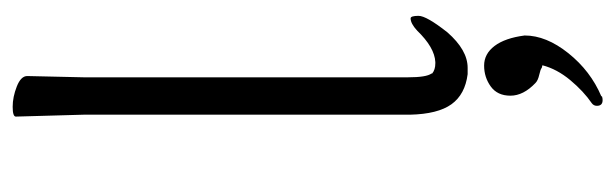

<svg xmlns="http://www.w3.org/2000/svg" viewBox="-354 -388 971 303"><g transform="rotate(-90 131.5 -236.5)"><path d="M167 -40Q173 -35 183 -35H185Q208 -36 235 -64Q246 -74 254 -74Q258 -74 258 -61.5Q258 -49 232 -16Q204 16 176 16H166Q134 12 118.5 -9.5Q103 -31 102 -75V-590L99 -697Q99 -702 114.5 -702Q130 -702 146.5 -695.5Q163 -689 163 -679L161 -590V-78Q161 -49 167 -41ZM232 -16ZM235 -64Q236 -64 236 -65ZM125 229Q116 229 116 220Q116 215 120 212Q139 199 156.5 178Q174 157 180 134L176 133Q174 131 165 129Q156 127 152 123Q132 104 132 83.5Q132 63 146.5 52.5Q161 42 179.5 42Q198 42 210.5 58.5Q223 75 227 106Q227 140 199 175Q171 210 131 227V228Q128 229 125 229Z"/></g></svg>

Font: LXGW WenKai Light
Style: Regular
Weight: 300
Designer: LXGW / Fontworks Inc.
Foundry: LXGW / Fontworks Inc.
Version: Version 1.501; October 10, 2024